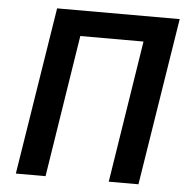

<svg xmlns="http://www.w3.org/2000/svg" viewBox="-51 -755 788 805"><g transform="rotate(5 343.0 -352.5)"><path d="M45 0 157 -705H673L561 0H436L530 -598H264L170 0Z"/></g></svg>

Font: Nunito Sans 7pt Condensed
Style: Bold Italic
Weight: 700
Width: 3
Italic angle: -9°
Designer: Vernon Adams
Foundry: Vernon Adams
Version: Version 3.101;gftools[0.9.27]